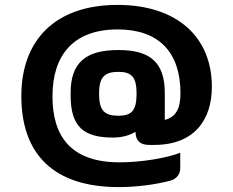

<svg xmlns="http://www.w3.org/2000/svg" viewBox="-20 -742 951 783"><path d="M715 -56V-119C658 -97 555 -80 468 -80C270 -80 194 -185 194 -349C194 -518 280 -622 460 -622C629 -622 716 -528 716 -361C716 -296 695 -264 652 -253V-363C652 -487 593 -538 463 -538C330 -538 268 -487 268 -363V-353C268 -225 321 -181 441 -181C473 -181 504 -188 530 -203H533V-202C533 -168 553 -151 588 -151H609C772 -151 844 -253 844 -388C844 -592 701 -722 459 -722C209 -722 67 -582 67 -350C67 -112 200 21 464 21C536 21 615 11 677 -6C701 -13 715 -33 715 -56ZM384 -360V-361C384 -428 407 -449 463 -449C516 -449 537 -428 537 -361V-360C537 -290 516 -270 463 -270C407 -270 384 -290 384 -360Z"/></svg>

Font: LT Wave UI Medium
Style: Regular
Weight: 500
Designer: Daniel Lyons
Foundry: New Value
Version: Version 2.5 (Glyphs App)